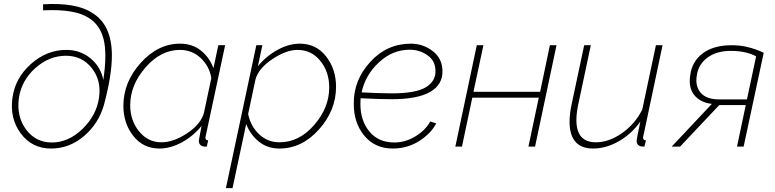

<svg xmlns="http://www.w3.org/2000/svg" viewBox="-20 -752 3978 985"><path d="M242 10Q144 10 86.5 -67.5Q29 -145 44 -251Q58 -352 139 -424Q220 -496 320 -496Q392 -496 444.5 -452.5Q497 -409 510 -342Q530 -474 512 -548.5Q494 -623 437 -659Q366 -707 201 -699V-730Q371 -740 453 -686Q554 -625 554 -467Q554 -365 513 -213Q486 -118 411 -54Q336 10 242 10ZM246 -21Q331 -21 403 -90.5Q475 -160 488 -251Q501 -339 451 -402.5Q401 -466 318 -466Q232 -466 161 -402.5Q90 -339 77 -249Q64 -155 113.5 -88Q163 -21 246 -21Z M613 -209Q613 -331 702 -429.5Q791 -528 903 -528Q967 -528 1011 -492.5Q1055 -457 1075 -402L1100 -520H1135L1036 -57Q1034 -51 1034 -45Q1034 -32 1048 -32L1041 0H1027Q1000 -4 1000 -31Q1000 -35 1014 -106Q972 -54 913.5 -22Q855 10 798 10Q715 10 664 -54.5Q613 -119 613 -209ZM1026 -172 1064 -351Q1055 -411 1010.5 -453.5Q966 -496 903 -496Q805 -496 726.5 -406Q648 -316 648 -212Q648 -134 693.5 -78Q739 -22 808 -22Q870 -22 939.5 -68Q1009 -114 1026 -172Z M1295 -520H1326L1303 -412Q1345 -464 1403.5 -496Q1462 -528 1518 -528Q1602 -528 1653 -462.5Q1704 -397 1704 -307Q1704 -186 1616.5 -88Q1529 10 1413 10Q1352 10 1308 -25.5Q1264 -61 1243 -116L1173 213H1139ZM1669 -303Q1669 -383 1623.5 -439.5Q1578 -496 1506 -496Q1449 -496 1378.5 -449.5Q1308 -403 1291 -346L1253 -167Q1266 -104 1309.5 -63Q1353 -22 1414 -22Q1515 -22 1592 -111Q1669 -200 1669 -303Z M2003 -21Q2060 -21 2112 -53Q2164 -85 2187 -129L2218 -119Q2191 -67 2130.5 -28.5Q2070 10 1995 10Q1903 10 1848.5 -56.5Q1794 -123 1795 -221Q1794 -341 1879.5 -434.5Q1965 -528 2088 -528Q2149 -528 2198.5 -491Q2248 -454 2250 -390Q2252 -318 2187 -280.5Q2122 -243 1988 -243Q1933 -243 1830 -248Q1829 -240 1829 -222Q1828 -135 1874.5 -78Q1921 -21 2003 -21ZM2082 -497Q1994 -497 1924 -432Q1854 -367 1835 -278Q1937 -273 1990 -273Q2112 -273 2164 -304Q2216 -335 2214 -390Q2213 -441 2172.5 -469Q2132 -497 2082 -497Z M2316 0 2426 -520H2460L2409 -281H2751L2801 -520H2835L2725 0H2691L2744 -251H2403L2350 0Z M2902 -128Q2902 -170 2914 -224L2977 -520H3011L2949 -228Q2937 -176 2937 -136Q2937 -22 3037 -22Q3104 -22 3171 -69Q3238 -116 3275 -190L3345 -520H3379L3285 -75Q3279 -51 3279 -47Q3279 -32 3294 -32L3286 0Q3274 0 3270 -1Q3246 -5 3246 -31Q3246 -38 3265 -128Q3219 -64 3154 -27Q3089 10 3023 10Q2902 10 2902 -128Z M3426 0 3632 -219Q3572 -226 3541.5 -264.5Q3511 -303 3521 -366Q3530 -437 3585.5 -478.5Q3641 -520 3734 -520Q3753 -520 3772.5 -518Q3792 -516 3807.5 -512.5Q3823 -509 3836.5 -505Q3850 -501 3861 -497Q3872 -493 3879.5 -489.5Q3887 -486 3892 -484L3898 -481L3795 0H3761L3806 -213H3670L3469 0ZM3670 -242H3812L3859 -463Q3807 -491 3729 -491Q3656 -491 3609.5 -456.5Q3563 -422 3555 -366Q3545 -312 3574 -277Q3603 -242 3670 -242Z"/></svg>

Font: Raleway-v4020 ExtraLight
Style: Italic
Weight: 275
Italic angle: -12°
Designer: Matt McInerney, Pablo Impallari, Rodrigo Fuenzalida
Foundry: Matt McInerney, Pablo Impallari, Rodrigo Fuenzalida
Version: Version 4.020;PS 004.020;hotconv 1.0.88;makeotf.lib2.5.64775